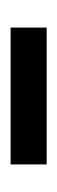

<svg xmlns="http://www.w3.org/2000/svg" viewBox="107 -447 108 362"><g transform="rotate(-90 161.0 -266.0)"><path d="M32 -232V-300H290V-232Z"/></g></svg>

Font: Bricolage Grotesque Light
Style: Regular
Weight: 300
Designer: Mathieu Triay
Foundry: Atelier Triay
Version: Version 1.000;gftools[0.9.30]